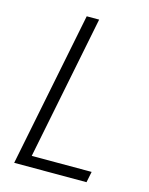

<svg xmlns="http://www.w3.org/2000/svg" viewBox="-107 -767 650 836"><g transform="rotate(15 217.5 -349.0)"><path d="M39 0 179 -698H235L105 -49H375L365 0Z"/></g></svg>

Font: IBM Plex Sans Cond Light
Style: Italic
Weight: 300
Width: 3
Italic angle: -11°
Designer: Mike Abbink, Paul van der Laan, Pieter van Rosmalen
Foundry: Bold Monday
Version: Version 1.3